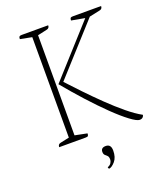

<svg xmlns="http://www.w3.org/2000/svg" viewBox="-152 -740 880 1040"><g transform="rotate(-20 287.5 -219.5)"><path d="M542 10Q526 10 488.5 -18Q451 -46 402 -93.5Q353 -141 299 -200.5Q245 -260 194 -322L453 -609L376 -623Q376 -634 379.5 -637.5Q383 -641 393 -641H556Q556 -624 540 -621L479 -608L223 -325Q257 -288 300.5 -242.5Q344 -197 391.5 -151Q439 -105 484.5 -67.5Q530 -30 567 -10Q567 -3 560.5 3.5Q554 10 542 10ZM81 0Q81 -17 97 -20L148 -31V-610L81 -623Q81 -634 84.5 -637.5Q88 -641 98 -641H251Q251 -624 235 -621L181 -609V-32L251 -18Q251 -8 248 -4Q245 0 234 0ZM296 202Q291 199 291 192Q305 187 311.5 177Q318 167 318 156Q318 141 311.5 135Q305 129 298.5 123Q292 117 292 104Q292 80 320 80Q350 80 350 117Q350 156 331 178Q312 200 296 202Z"/></g></svg>

Font: Petrona Thin
Style: Regular
Weight: 100
Designer: Ringo R. Seeber
Foundry: Ringo R. Seeber
Version: Version 2.001; ttfautohint (v1.8.3)